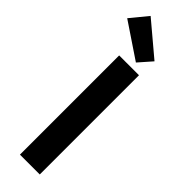

<svg xmlns="http://www.w3.org/2000/svg" viewBox="-351 -1010 1014 1014"><g transform="rotate(45 156.0 -503.0)"><path d="M91 0H239V-741H91ZM180 -777 245 -851 61 -1006 -18 -910Z"/></g></svg>

Font: Noto Sans Mono CJK SC
Style: Bold
Weight: 700
Designer: Ryoko NISHIZUKA 西塚涼子 (kana, bopomofo & ideographs); Paul D. Hunt (Latin, Greek & Cyrillic); Sandoll Communications 산돌커뮤니
Foundry: Adobe
Version: Version 2.004;hotconv 1.0.118;makeotfexe 2.5.65603